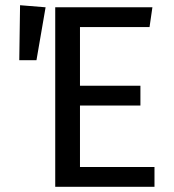

<svg xmlns="http://www.w3.org/2000/svg" viewBox="-20 -717 667 737"><path d="M565 -689H192V0H573V-76H287V-312H519V-388H287V-613H554ZM57 -697 54 -486H120L155 -689Z"/></svg>

Font: Fira Math
Style: Regular
Weight: 400
Designer: Xiangdong Zeng
Foundry: Xiangdong Zeng
Version: Version 0.3.4